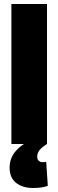

<svg xmlns="http://www.w3.org/2000/svg" viewBox="-20 -720 292 960"><path d="M37 0V-700H215V0ZM146 220Q92 220 60 194Q28 168 28 118Q28 74 54.5 40.5Q81 7 120 -11L215 0Q188 17 177 31.5Q166 46 166 63Q166 77 174 84Q182 91 194 91Q204 91 211 89L219 209Q191 220 146 220Z"/></svg>

Font: Georama SemiCondensed ExtraBold
Style: Regular
Weight: 800
Width: 4
Designer: Jean-Baptiste Levee
Foundry: Production Type
Version: Version 1.000